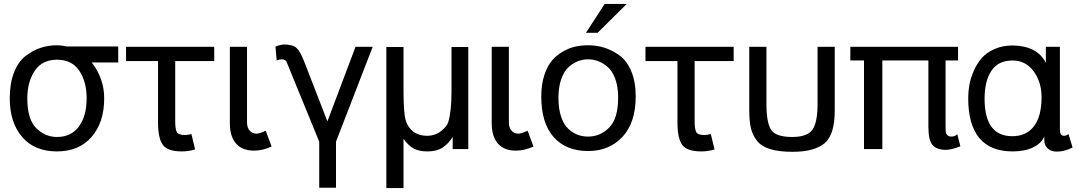

<svg xmlns="http://www.w3.org/2000/svg" viewBox="-20 -764 5530 984"><path d="M30 -260Q30 -337 52 -393Q74 -449 111.5 -477.5Q149 -506 188.5 -519Q228 -532 272 -532Q294 -532 322 -526H586V-444H450Q514 -362 514 -260Q514 -137 449.5 -62.5Q385 12 272 12Q157 12 93.5 -62Q30 -136 30 -260ZM120 -260Q120 -153 165.5 -107.5Q211 -62 272 -62Q345 -62 384.5 -116Q424 -170 424 -260Q424 -346 386 -402Q348 -458 272 -458Q196 -458 158 -401Q120 -344 120 -260Z M912 12Q839 12 814.5 -21.5Q790 -55 790 -136V-451H626V-524H1078V-451H878V-144Q878 -101 886.5 -86.5Q895 -72 928 -72Q941 -72 961 -77L980 2Q945 12 912 12Z M1246 -136Q1246 -110 1259.5 -94.5Q1273 -79 1294 -79Q1310 -79 1342 -94L1372 -13Q1326 8 1282 8Q1222 8 1190 -28Q1158 -64 1158 -133V-524H1246Z M1890 -524 1702 -38V198H1616V-38L1449 -446Q1443 -460 1424 -460Q1412 -460 1398 -454L1392 -524Q1392 -527 1410 -531.5Q1428 -536 1434 -536Q1480 -536 1499.5 -518.5Q1519 -501 1540 -446L1658 -142L1802 -524Z M2170 12Q2127 12 2100 -3Q2073 -18 2048 -52V200H1960V-523H2048V-300Q2048 -180 2060 -145Q2071 -110 2099 -89Q2127 -68 2168 -68Q2210 -68 2240.5 -92.5Q2271 -117 2277 -137Q2294 -192 2294 -298V-523H2380V0H2300V-62Q2276 -25 2246.5 -6.5Q2217 12 2170 12Z M2588 -136Q2588 -110 2601.5 -94.5Q2615 -79 2636 -79Q2652 -79 2684 -94L2714 -13Q2668 8 2624 8Q2564 8 2532 -28Q2500 -64 2500 -133V-524H2588Z M2754 -270Q2754 -331 2769.5 -378.5Q2785 -426 2809 -454Q2833 -482 2866 -500.5Q2899 -519 2930 -525.5Q2961 -532 2994 -532Q3037 -532 3076 -520Q3115 -508 3153.5 -481Q3192 -454 3215 -399.5Q3238 -345 3238 -270Q3238 -136 3170.5 -63Q3103 10 2994 10Q2881 10 2817.5 -61.5Q2754 -133 2754 -270ZM2994 -64Q3056 -64 3102 -110Q3148 -156 3148 -264Q3148 -320 3133 -360.5Q3118 -401 3093.5 -421.5Q3069 -442 3044.5 -451Q3020 -460 2994 -460Q2968 -460 2943.5 -451Q2919 -442 2895 -421Q2871 -400 2856.5 -359Q2842 -318 2842 -262Q2842 -206 2856 -165Q2870 -124 2893.5 -103Q2917 -82 2941.5 -73Q2966 -64 2994 -64ZM3079 -744H3192L3043 -596H2983Z M3574 12Q3501 12 3476.5 -21.5Q3452 -55 3452 -136V-451H3288V-524H3740V-451H3540V-144Q3540 -101 3548.5 -86.5Q3557 -72 3590 -72Q3603 -72 3623 -77L3642 2Q3607 12 3574 12Z M3908 -232Q3908 -134 3932.5 -98Q3957 -62 4040 -62Q4118 -62 4144 -99.5Q4170 -137 4170 -232V-524H4258V-198Q4258 -72 4205 -29Q4152 14 4042 14Q3973 14 3928 0.5Q3883 -13 3860 -42Q3837 -71 3828.5 -107Q3820 -143 3820 -198V-524H3908Z M4856 -64Q4874 -64 4886 -76L4902 -14Q4854 4 4828 4Q4782 4 4760 -20Q4738 -44 4738 -114V-454H4502V0H4408V-454H4338V-524H4890V-454H4826V-116Q4826 -96 4827 -87.5Q4828 -79 4835 -71.5Q4842 -64 4856 -64Z M4942 -262Q4942 -295 4948 -328.5Q4954 -362 4970 -399.5Q4986 -437 5010.5 -465.5Q5035 -494 5076.5 -512.5Q5118 -531 5170 -531Q5296 -529 5340 -442V-524H5412V-99Q5412 -68 5433 -68Q5444 -68 5456 -77L5477 -8Q5434 13 5397 13Q5367 13 5349.5 -3Q5332 -19 5332 -46V-65Q5318 -30 5275.5 -9Q5233 12 5170 12Q4942 12 4942 -262ZM5318 -266Q5318 -344 5277 -399Q5236 -454 5170 -454Q5096 -454 5061 -401.5Q5026 -349 5026 -258Q5026 -66 5168 -66Q5240 -66 5279 -117Q5318 -168 5318 -266Z"/></svg>

Font: ColatingCofangSans
Style: Regular
Weight: 400
Foundry: GNU
Version: Version 412.227;June 27, 2022;FontCreator 11.0.0.2412 32-bit